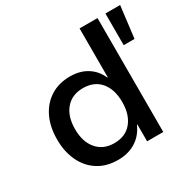

<svg xmlns="http://www.w3.org/2000/svg" viewBox="-158 -862 1028 1029"><g transform="rotate(-30 356.0 -348.0)"><path d="M289 9Q218 9 166.5 -23.5Q115 -56 87 -114.5Q59 -173 59 -249Q59 -326 86.5 -384Q114 -442 165.5 -475Q217 -508 287 -508Q349 -508 393 -480Q437 -452 458 -403H461V-705H572V0H472V-104H469Q445 -49 398.5 -20Q352 9 289 9ZM316 -79Q385 -79 423.5 -125Q462 -171 462 -249Q462 -328 423.5 -373.5Q385 -419 316 -419Q248 -419 209 -373.5Q170 -328 170 -249Q170 -171 209 -125Q248 -79 316 -79ZM621 -509V-705H712L688 -509Z"/></g></svg>

Font: Nunito Sans 7pt SemiBold
Style: Regular
Weight: 600
Designer: Vernon Adams
Foundry: Vernon Adams
Version: Version 3.101;gftools[0.9.27]